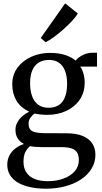

<svg xmlns="http://www.w3.org/2000/svg" viewBox="-20 -861 604 1136"><path d="M252 255.5Q201 255.5 158.8 246.2Q116.5 237 86.2 219.5Q56 202 39.5 175.2Q23 148.5 23 113.5Q23 83 36 58.5Q49 34 71.5 16.8Q94 -0.5 122 -9Q98 -21.5 84.8 -42Q71.5 -62.5 71.5 -93Q71.5 -116.5 82.8 -137.2Q94 -158 112.5 -174Q131 -190 153 -200Q100.5 -225 76.5 -266.8Q52.5 -308.5 52.5 -362Q52.5 -420 84.2 -461.8Q116 -503.5 166.8 -525.8Q217.5 -548 274.5 -548Q328 -548 366 -535.5Q404 -523 427.5 -502.5Q439 -518.5 467.2 -533.8Q495.5 -549 527.5 -549H554V-467H454.5Q462.5 -457 468.2 -442.2Q474 -427.5 477.5 -409.8Q481 -392 481 -372.5Q481 -314 451.5 -271Q422 -228 372 -204.8Q322 -181.5 260.5 -181.5Q240.5 -181.5 220.5 -183.5Q200.5 -185.5 183.5 -189Q170.5 -179 159.8 -164.2Q149 -149.5 149 -129Q149 -96 172 -84.5Q195 -73 249.5 -73L371.5 -72.5Q430.5 -72.5 468.8 -56.8Q507 -41 525.8 -12.5Q544.5 16 544.5 54.5Q544.5 99.5 522.2 136.2Q500 173 460.2 199.8Q420.5 226.5 367.2 241Q314 255.5 252 255.5ZM262.5 211Q314 211 355.5 195.8Q397 180.5 421.8 152.5Q446.5 124.5 446.5 86.5Q446.5 62 438.2 45Q430 28 407.8 18.8Q385.5 9.5 343.5 9.5H230Q208.5 9.5 190 8Q171.5 6.5 158 3.5Q140.5 17.5 129.8 39.2Q119 61 119 96Q119 133.5 135.8 159Q152.5 184.5 184.8 197.8Q217 211 262.5 211ZM267 -223.5Q322.5 -223.5 349.8 -260Q377 -296.5 377 -366.5Q377 -411.5 364.5 -442.8Q352 -474 328.2 -490.2Q304.5 -506.5 270 -506.5Q236.5 -506.5 211.2 -492Q186 -477.5 172 -446.8Q158 -416 158 -368Q158 -326 169.5 -293.2Q181 -260.5 205.2 -242Q229.5 -223.5 267 -223.5ZM249.5 -611.5 221 -636 365.5 -841 440.5 -781Q429 -761.5 405.8 -736.5Q382.5 -711.5 354.2 -686.5Q326 -661.5 298.5 -641.5Q271 -621.5 250.5 -611.5Z"/></svg>

Font: Merriweather 72pt
Style: Regular
Weight: 400
Version: Version 2.100